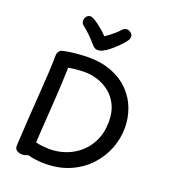

<svg xmlns="http://www.w3.org/2000/svg" viewBox="-183 -1165 1160 1320"><g transform="rotate(20 396.5 -505.0)"><path d="M483 -1020Q495 -1033 511.5 -1036Q528 -1039 546 -1024Q560 -1013 560 -998Q560 -983 550 -968Q535 -947 513.5 -925Q492 -903 470 -884Q448 -865 431 -854Q416 -845 403 -839Q390 -833 375 -833Q362 -833 351.5 -839Q341 -845 332 -856Q311 -881 284.5 -907.5Q258 -934 224 -961Q212 -971 211.5 -989.5Q211 -1008 223 -1022Q236 -1035 250 -1034.5Q264 -1034 282 -1023Q308 -1007 336 -984Q364 -961 385 -938Q402 -949 418.5 -961.5Q435 -974 452 -989Q469 -1004 483 -1020ZM77 -25Q82 -127 89 -231Q96 -335 103 -440Q108 -506 111.5 -572Q115 -638 116 -702Q116 -717 125 -729.5Q134 -742 152 -746Q173 -751 196 -754.5Q219 -758 243 -760Q267 -762 289.5 -763.5Q312 -765 331 -765Q433 -765 508.5 -734.5Q584 -704 634 -652Q684 -600 709 -533Q734 -466 734 -394Q734 -317 705.5 -242.5Q677 -168 621 -107.5Q565 -47 484 -11Q403 25 299 25Q266 25 235 21Q204 17 173 9Q163 14 152.5 16.5Q142 19 129 19Q109 19 93 8.5Q77 -2 77 -25ZM194 -92Q203 -89 215.5 -87Q228 -85 242.5 -83.5Q257 -82 271.5 -81Q286 -80 297 -80Q358 -80 414.5 -100.5Q471 -121 516.5 -161Q562 -201 589 -260.5Q616 -320 616 -397Q616 -468 591 -518Q566 -568 526 -599.5Q486 -631 438.5 -646Q391 -661 346 -661Q326 -661 304 -659.5Q282 -658 262 -655.5Q242 -653 226 -650Q224 -589 221.5 -533.5Q219 -478 215.5 -424.5Q212 -371 208.5 -317.5Q205 -264 201.5 -208.5Q198 -153 194 -92Z"/></g></svg>

Font: Playpen Sans Medium
Style: Regular
Weight: 500
Designer: Laura Meseguer, Veronika Burian, José Scaglione
Foundry: TypeTogether
Version: Version 1.001